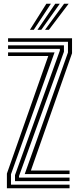

<svg xmlns="http://www.w3.org/2000/svg" viewBox="-20 -1004 422 1024"><path d="M111.8 -75.5 342.5 -724V-781H23V-800H364.2V-720L144.8 -94.5H351V-75.5ZM60 -37.8V-70.2L299.2 -734.2V-743.2H23V-762.2H321V-728L81.5 -65.2V-56.8H351V-37.8ZM16.8 0V-78.2L237.5 -705.5H23V-724.5H271L38.5 -74.5V-19H351V0ZM139.5 -845 227.2 -984H251.5L160 -845ZM220 -845 321.8 -984H346L240.8 -845ZM179.8 -845 274.5 -984H298.8L200.2 -845Z"/></svg>

Font: Big Shoulders Inline Display
Style: Bold
Weight: 700
Designer: Patric King
Foundry: XO Type Co
Version: Version 1.000